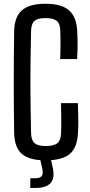

<svg xmlns="http://www.w3.org/2000/svg" viewBox="-20 -826 470 998"><path d="M217 7.5Q132.5 7.5 93.5 -26.2Q54.5 -60 53.5 -138Q52.5 -209.5 52 -273.8Q51.5 -338 51.5 -400Q51.5 -462 52 -526Q52.5 -590 53.5 -661.5Q54.5 -738 93.8 -772.2Q133 -806.5 216.5 -806.5Q300 -806.5 339.2 -771.8Q378.5 -737 381.5 -661.5Q383 -636.5 383.2 -613.5Q383.5 -590.5 383 -567.5Q382.5 -544.5 381 -519H293Q294 -545 294.2 -568.5Q294.5 -592 294.5 -615.8Q294.5 -639.5 293.5 -665Q292.5 -703 275 -717.5Q257.5 -732 216.5 -732Q176.5 -732 159.5 -717.5Q142.5 -703 141.5 -665Q140 -589.5 139 -525Q138 -460.5 138 -399.8Q138 -339 139 -274.8Q140 -210.5 141.5 -134.5Q142.5 -96.5 159.8 -81.8Q177 -67 217 -67Q260 -67 278 -81.8Q296 -96.5 297.5 -134.5Q298.5 -157.5 298.5 -179.2Q298.5 -201 298.2 -227.5Q298 -254 297 -290H385Q386.5 -245 387 -209Q387.5 -173 385.5 -138Q382.5 -60 343.2 -26.2Q304 7.5 217 7.5ZM137.5 151V100.5H162.5Q188 100.5 196.8 89Q205.5 77.5 200 51.5L187.5 -4.5H243L255.5 51.5Q265 102 242 126.5Q219 151 163 151Z"/></svg>

Font: Big Shoulders Text Thin Medium
Style: Regular
Weight: 500
Version: Version 2.002